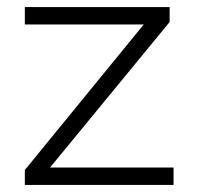

<svg xmlns="http://www.w3.org/2000/svg" viewBox="-20 -521 555 541"><path d="M50 0H469V-49H121L458 -459V-501H50V-452H385L50 -42Z"/></svg>

Font: Poppy and Pepper Light
Style: Regular
Weight: 300
Designer: Thy Ha
Foundry: Thy Ha
Version: Version 0.001;Glyphs 3.2 (3227)